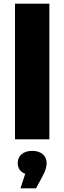

<svg xmlns="http://www.w3.org/2000/svg" viewBox="-20 -762 352 1050"><path d="M250 -742H62V0H250ZM213 201C231 169 235 147 235 129C235 90 205 63 156 63C107 63 77 90 77 129C77 158 91 179 118 188L92 268H177Z"/></svg>

Font: Montserrat-Alt1 ExtBd
Style: Regular
Weight: 800
Designer: Differentunic
Foundry: Differentunic
Version: Version 7.222